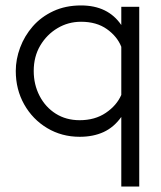

<svg xmlns="http://www.w3.org/2000/svg" viewBox="-20 -497 593 706"><path d="M492 189H426V-67Q399 -29 361 -11.5Q323 6 273 6Q207 6 153.5 -26Q100 -58 69 -113Q38 -168 38 -236Q38 -279 54 -322Q70 -365 100.5 -400Q131 -435 176 -456Q221 -477 278 -477Q377 -477 426 -405V-472H492ZM273 -55Q329 -55 369 -82Q409 -109 426 -148V-325Q411 -363 373 -390Q335 -417 278 -417Q231 -417 191.5 -393.5Q152 -370 128 -329.5Q104 -289 104 -236Q104 -186 125.5 -144.5Q147 -103 185 -79Q223 -55 273 -55Z"/></svg>

Font: Lil Grotesk
Style: Regular
Weight: 400
Designer: Bastien Sozeau
Foundry: NBR — Bastien Sozeau
Version: Version 4.002; ttfautohint (v1.8.4.7-5d5b)